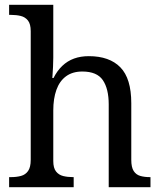

<svg xmlns="http://www.w3.org/2000/svg" viewBox="-20 -780 675 800"><path d="M18 0V-42H26Q49 -42 67.5 -47Q86 -52 97 -67.5Q108 -83 108 -114V-650Q108 -680 96.5 -694.5Q85 -709 66.5 -713.5Q48 -718 26 -718H18V-760H202V-540Q202 -522 201 -502.5Q200 -483 199 -469Q198 -455 198 -455H203Q218 -485 239.5 -505.5Q261 -526 288.5 -536Q316 -546 350 -546Q436 -546 481.5 -499.5Q527 -453 527 -350V-114Q527 -83 537 -67.5Q547 -52 564.5 -47Q582 -42 604 -42H607V0H433V-345Q433 -410 408.5 -446Q384 -482 323 -482Q282 -482 255 -462Q228 -442 215 -405.5Q202 -369 202 -320V-109Q202 -80 213.5 -65.5Q225 -51 243.5 -46.5Q262 -42 284 -42H287V0Z"/></svg>

Font: Noto Serif Tibetan
Style: Regular
Weight: 400
Designer: Monotype Design Team
Foundry: Monotype Imaging Inc.
Version: Version 2.103